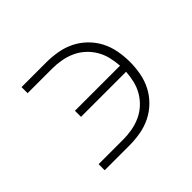

<svg xmlns="http://www.w3.org/2000/svg" viewBox="-124 -684 849 849"><g transform="rotate(-45 300.0 -260.0)"><path d="M95 0V-38H249Q277 -38 305 -43Q333 -48 358.5 -59.5Q384 -71 405 -90Q426 -109 440.5 -133.5Q455 -158 461.5 -185.5Q468 -213 470 -241H188V-279H470Q468 -307 461.5 -334.5Q455 -362 440.5 -386.5Q426 -411 405 -430Q384 -449 358.5 -460.5Q333 -472 305 -477Q277 -482 249 -482H95V-520H249Q284 -520 319 -514Q354 -508 385.5 -492.5Q417 -477 442.5 -452Q468 -427 484 -396Q500 -365 506.5 -330Q513 -295 513 -260Q513 -225 506.5 -190Q500 -155 484 -124Q468 -93 442.5 -68Q417 -43 385.5 -27.5Q354 -12 319 -6Q284 0 249 0Z"/></g></svg>

Font: Iosevka SS04 XLt Ex
Style: Regular
Weight: 200
Width: 7
Monospace: yes
Designer: Belleve Invis
Foundry: Belleve Invis
Version: Version 19.0.0; ttfautohint (v1.8.4)